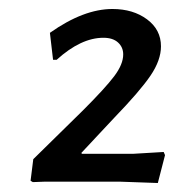

<svg xmlns="http://www.w3.org/2000/svg" viewBox="-20 -724 393 427"><path d="M230 -704Q276 -704 307 -681Q338 -658 338 -621Q338 -590 314.5 -555.5Q291 -521 234 -462L161 -384L162 -382H277L344 -386L347 -379L331 -317L246 -320H80L53 -319L48 -322L54 -370L165 -479Q214 -528 234 -554.5Q254 -581 254 -603Q254 -619 242.5 -629.5Q231 -640 210 -640Q160 -640 106 -591H98L91 -651Q166 -704 230 -704Z"/></svg>

Font: Alegreya Sans Medium
Style: Italic
Weight: 500
Italic angle: -7°
Designer: Juan Pablo del Peral
Foundry: Huerta Tipografica
Version: Version 2.007